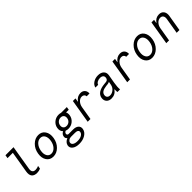

<svg xmlns="http://www.w3.org/2000/svg" viewBox="339 -2326 4122 4122"><g transform="rotate(-45 2400.0 -265.0)"><path d="M278 -181Q259 -61 364 -61Q412 -61 459 -83L447 -13Q399 10 340 10Q253 10 215.5 -38.5Q178 -87 194 -181L275 -665H114L126 -740H371Z M1018.5 -69Q938 10 836 10Q734 10 680.5 -69Q627 -148 647 -270Q667 -392 747.5 -471Q828 -550 930 -550Q1032 -550 1085.5 -471Q1139 -392 1119 -270Q1099 -148 1018.5 -69ZM749.5 -123Q782 -66 849 -66Q916 -66 967.5 -123Q1019 -180 1034 -270Q1049 -360 1016.5 -417Q984 -474 917 -474Q850 -474 798.5 -417Q747 -360 732 -270Q717 -180 749.5 -123Z M1327 -368Q1340 -447 1402.5 -498.5Q1465 -550 1548 -550Q1586 -550 1613 -540H1789L1778 -470H1696V-469Q1717 -427 1708 -369Q1695 -290 1632.5 -237.5Q1570 -185 1487 -185Q1447 -185 1413 -199Q1375 -182 1369 -149Q1366 -129 1377 -116.5Q1388 -104 1408 -104H1543Q1625 -104 1667.5 -66Q1710 -28 1700 36Q1687 113 1610 161.5Q1533 210 1424 210Q1323 210 1266 167.5Q1209 125 1219 58Q1226 19 1253.5 -11.5Q1281 -42 1323 -59L1324 -63Q1286 -91 1295 -141Q1304 -200 1366 -230Q1313 -283 1327 -368ZM1398 -25Q1361 -25 1331.5 -3.5Q1302 18 1297 50Q1291 91 1329.5 115.5Q1368 140 1438 140Q1511 140 1559 113.5Q1607 87 1614 44Q1620 12 1596.5 -6.5Q1573 -25 1525 -25ZM1499 -256Q1548 -256 1583.5 -286.5Q1619 -317 1626 -366Q1634 -415 1609 -445.5Q1584 -476 1536 -476Q1488 -476 1452.5 -445.5Q1417 -415 1409 -366Q1401 -317 1426 -286.5Q1451 -256 1499 -256Z M1967 0H1883L1973 -540H2052L2038 -453H2041Q2106 -547 2208 -547Q2272 -547 2308 -507.5Q2344 -468 2340 -402H2254Q2253 -435 2231 -454Q2209 -473 2174 -473Q2118 -473 2074.5 -426.5Q2031 -380 2018 -307Z M2827 -385Q2835 -429 2810 -454Q2785 -479 2733 -479Q2686 -479 2649 -457.5Q2612 -436 2602 -402H2519Q2532 -466 2595.5 -508Q2659 -550 2743 -550Q2830 -550 2876.5 -504.5Q2923 -459 2911 -384L2878 -193Q2857 -73 2866 0H2786Q2780 -35 2784 -86H2779Q2714 10 2601 10Q2525 10 2484.5 -35.5Q2444 -81 2456 -154Q2481 -299 2711 -321L2762 -326Q2817 -332 2827 -385ZM2811 -285Q2792 -273 2760 -268L2711 -263Q2630 -253 2589.5 -227.5Q2549 -202 2541 -156Q2533 -112 2556.5 -85.5Q2580 -59 2626 -59Q2686 -59 2736 -102.5Q2786 -146 2797 -210Z M3167 0H3083L3173 -540H3252L3238 -453H3241Q3306 -547 3408 -547Q3472 -547 3508 -507.5Q3544 -468 3540 -402H3454Q3453 -435 3431 -454Q3409 -473 3374 -473Q3318 -473 3274.5 -426.5Q3231 -380 3218 -307Z M4018.5 -69Q3938 10 3836 10Q3734 10 3680.5 -69Q3627 -148 3647 -270Q3667 -392 3747.5 -471Q3828 -550 3930 -550Q4032 -550 4085.5 -471Q4139 -392 4119 -270Q4099 -148 4018.5 -69ZM3749.5 -123Q3782 -66 3849 -66Q3916 -66 3967.5 -123Q4019 -180 4034 -270Q4049 -360 4016.5 -417Q3984 -474 3917 -474Q3850 -474 3798.5 -417Q3747 -360 3732 -270Q3717 -180 3749.5 -123Z M4269 0 4359 -540H4438L4424 -458H4428Q4490 -550 4594 -550Q4669 -550 4706 -499Q4743 -448 4729 -365L4668 0H4584L4644 -358Q4653 -414 4631 -446.5Q4609 -479 4563 -479Q4506 -479 4461.5 -432Q4417 -385 4405 -312L4353 0Z"/></g></svg>

Font: CommitMono
Style: Italic
Weight: 400
Monospace: yes
Designer: Eigil Nikolajsen
Foundry: Eigil Nikolajsen
Version: Version 1.143